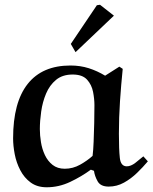

<svg xmlns="http://www.w3.org/2000/svg" viewBox="-20 -774 643 809"><path d="M482.9 -493.2 497.1 -483.9Q490.2 -416 485.6 -347.4Q481 -278.8 481 -210.9Q481 -144 484.9 -108.6Q488.8 -73.2 514.2 -73.2Q531.2 -73.2 550 -87.6Q568.8 -102.1 584 -115.2L603 -94.2Q583 -70.3 557.6 -45.7Q532.2 -21 502.2 -4.4Q472.2 12.2 438 12.2Q403.8 12.2 391.4 -10Q378.9 -32.2 376 -54.2L362.8 -59.1Q323.7 -30.3 275.9 -7.6Q228 15.1 176.8 15.1Q136.7 15.1 109.4 -4.9Q82 -24.9 65.4 -56.9Q48.8 -88.9 42 -124.5Q35.2 -160.2 35.2 -190.9Q35.2 -342.8 96.7 -420.4Q158.2 -498 276.9 -498Q317.9 -498 354 -486.6Q390.1 -475.1 422.9 -455.1ZM377.9 -331.1Q377.9 -356.9 372.1 -387Q366.2 -417 346.7 -438.5Q327.1 -460 286.1 -460Q243.2 -460 216.1 -437.5Q189 -415 174.1 -379.6Q159.2 -344.2 153.6 -304.2Q147.9 -264.2 147.9 -230Q147.9 -204.1 152.6 -175Q157.2 -146 169.2 -120.6Q181.2 -95.2 201.7 -79.1Q222.2 -63 252.9 -63Q287.1 -63 317.6 -80.1Q348.1 -97.2 370.1 -117.2Q373 -139.2 374.5 -176.5Q376 -213.9 377 -255.4Q377.9 -296.9 377.9 -331.1ZM298.3 -554.2 278.3 -588.9 388.2 -752 401.4 -753.9 460 -708Z"/></svg>

Font: Aref Ruqaa
Style: Bold
Weight: 700
Designer: Abdullah Aref
Version: Version 1.002